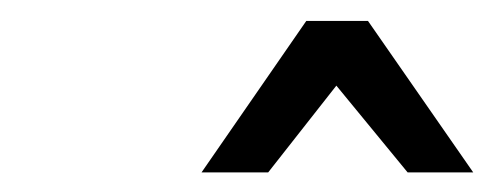

<svg xmlns="http://www.w3.org/2000/svg" viewBox="-20 -622 481 187"><path d="M440.9 -454.1H377L307.6 -538.6L241.2 -454.1H176.3L278.3 -601.6H338.4Z"/></svg>

Font: Meera
Style: Regular
Weight: 400
Designer: Hussain KH and Suresh P for Swathanthra Malayalam Computing (SMC)
Version: 7.0.0+20160512